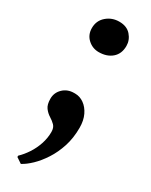

<svg xmlns="http://www.w3.org/2000/svg" viewBox="-196 -554 648 826"><g transform="rotate(30 128.5 -141.0)"><path d="M120.5 -354.5Q89.5 -354.5 66.5 -375.5Q43.5 -396.5 43.5 -430Q43.5 -466.5 70 -489.5Q96.5 -512.5 133 -512.5Q170.5 -512.5 190.8 -489.2Q211 -466 211 -437Q211 -398 185.8 -376.2Q160.5 -354.5 120.5 -354.5ZM71 229.5 43.5 211V204.5Q63 186 79.8 160.5Q96.5 135 106.5 105.2Q116.5 75.5 116.5 45Q116.5 23.5 105.2 12.2Q94 1 79 -8.2Q64 -17.5 52.5 -32.8Q41 -48 41 -77.5Q41 -107.5 62.8 -128.5Q84.5 -149.5 117.5 -149.5H122.5Q146 -149.5 166.5 -135Q187 -120.5 199.8 -94Q212.5 -67.5 212.5 -31.5Q212.5 19.5 198.8 62Q185 104.5 163.2 138Q141.5 171.5 117.2 194.8Q93 218 72 229Z"/></g></svg>

Font: Merriweather 96pt ExtraBold
Style: Regular
Weight: 800
Version: Version 2.100